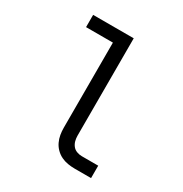

<svg xmlns="http://www.w3.org/2000/svg" viewBox="-171 -863 942 991"><g transform="rotate(30 300.0 -367.5)"><path d="M413 0Q393 0 372 -3.5Q351 -7 332.5 -16Q314 -25 299 -40Q284 -55 275 -74Q266 -93 262.5 -113.5Q259 -134 259 -155V-662H99V-735H341V-155Q341 -139 345 -124Q349 -109 358.5 -97Q368 -85 383 -79.5Q398 -74 413 -74H511V0Z"/></g></svg>

Font: Iosevka Meiseki Sans
Style: Regular
Weight: 400
Monospace: yes
Designer: Belleve Invis
Foundry: Belleve Invis
Version: Version 11.2.6; ttfautohint (v1.8.4)